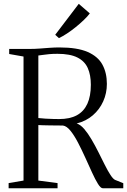

<svg xmlns="http://www.w3.org/2000/svg" viewBox="-20 -1004 678 1024"><path d="M26 0V-27.5L105.5 -41V-702.5L29 -716V-743H138Q164.5 -743 191 -745Q217.5 -747 244.2 -749Q271 -751 296.5 -751Q392.5 -751 447.8 -726.8Q503 -702.5 526.5 -658.8Q550 -615 550 -556.5Q550 -507 530.5 -463.5Q511 -420 475 -389Q439 -358 389 -345.5Q409.5 -339 429.2 -316Q449 -293 468.2 -260.2Q487.5 -227.5 505.2 -192Q523 -156.5 539 -124.5Q555 -92.5 569.2 -70.8Q583.5 -49 594 -44.5L637.5 -27V0H528Q517 0 502.5 -23.2Q488 -46.5 471 -83.8Q454 -121 435 -163Q416 -205 396.2 -243Q376.5 -281 356 -306.5Q335.5 -332 315.5 -334.5Q304 -334.5 285 -334.8Q266 -335 245.5 -335.2Q225 -335.5 208.2 -336Q191.5 -336.5 184.5 -337V-41L287 -27.5V0ZM295 -369Q352.5 -369 389.8 -389.2Q427 -409.5 445.8 -450.2Q464.5 -491 464.5 -552Q464.5 -604.5 448 -641.2Q431.5 -678 392.5 -697.5Q353.5 -717 286.5 -717Q261.5 -717 242.2 -715.2Q223 -713.5 208.8 -711.2Q194.5 -709 184.5 -708V-374.5Q201 -372.5 222.5 -371.2Q244 -370 263.5 -369.5Q283 -369 295 -369ZM294 -801 274.5 -818.5 400 -983.5 459 -932.5Q447.5 -917 427.5 -897.8Q407.5 -878.5 384 -859.5Q360.5 -840.5 337.2 -825.2Q314 -810 295 -801Z"/></svg>

Font: Merriweather 96pt Light
Style: Regular
Weight: 300
Version: Version 2.100